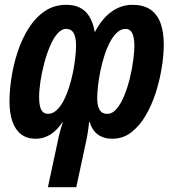

<svg xmlns="http://www.w3.org/2000/svg" viewBox="-20 -575 727 810"><path d="M538.1 -554.7Q584 -554.7 613.3 -535.4Q642.6 -516.1 656.7 -479Q670.9 -441.9 670.9 -387.7Q670.9 -344.2 662.6 -291.3Q654.3 -238.3 637.5 -185.3Q620.6 -132.3 594.7 -87.9Q568.8 -43.5 533.7 -16.6Q498.5 10.3 454.1 10.3Q428.2 10.3 408.9 1.7Q389.6 -6.8 377 -22.7Q364.3 -38.6 358.9 -60.1H356Q354 -42.5 351.8 -26.1Q349.6 -9.8 346.9 4.4Q344.2 18.6 341.8 28.3L301.8 214.8H182.1L223.1 23.9Q225.1 12.7 228.3 -0.7Q231.4 -14.2 235.6 -28.8Q239.7 -43.5 245.1 -59.1H243.2Q228 -36.6 210.7 -21.2Q193.4 -5.9 173.3 2.2Q153.3 10.3 129.9 10.3Q93.8 10.3 69.3 -8.3Q44.9 -26.9 32.5 -62Q20 -97.2 20 -147Q20 -192.4 28.3 -247.1Q36.6 -301.8 54.4 -356Q72.3 -410.2 100.3 -455.1Q128.4 -500 168 -527.3Q207.5 -554.7 259.8 -554.7Q293 -554.7 317.4 -542.5Q341.8 -530.3 357.4 -504.6Q373 -479 379.9 -439Q400.4 -478.5 425.5 -504.2Q450.7 -529.8 479 -542.2Q507.3 -554.7 538.1 -554.7ZM510.7 -453.1Q490.2 -453.1 473.4 -437.5Q456.5 -421.9 443.1 -395.8Q429.7 -369.6 419.7 -337.9Q409.7 -306.2 403.1 -273.2Q396.5 -240.2 393.3 -210.9Q390.1 -181.6 390.1 -161.1Q390.1 -127.9 400.4 -111.3Q410.6 -94.7 432.1 -94.7Q454.6 -94.7 472.7 -116.5Q490.7 -138.2 504.6 -172.6Q518.6 -207 528.1 -246.3Q537.6 -285.6 542.2 -321.8Q546.9 -357.9 546.9 -381.8Q546.9 -417 537.8 -435.1Q528.8 -453.1 510.7 -453.1ZM258.8 -453.1Q239.3 -453.1 221.9 -432.9Q204.6 -412.6 190.7 -379.6Q176.8 -346.7 166.5 -307.9Q156.2 -269 150.6 -231.7Q145 -194.3 145 -166Q145 -128.9 154.1 -111.8Q163.1 -94.7 182.1 -94.7Q201.7 -94.7 218 -109.4Q234.4 -124 247.6 -148.9Q260.7 -173.8 270.8 -204.6Q280.8 -235.4 287.4 -267.8Q293.9 -300.3 297.4 -330.3Q300.8 -360.4 300.8 -383.8Q300.8 -418 290.8 -435.5Q280.8 -453.1 258.8 -453.1Z"/></svg>

Font: Open Sans Condensed
Style: Italic
Weight: 400
Width: 3
Italic angle: -12°
Designer: Monotype Design Team
Foundry: Monotype Imaging Inc.
Version: Version 3.000